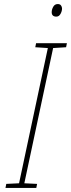

<svg xmlns="http://www.w3.org/2000/svg" viewBox="-20 -927 350 947"><path d="M7 0 11 -20 74 -23 216 -690 154 -694 158 -714H310L306 -694L242 -690L100 -23L163 -20L159 0ZM258 -845Q235 -845 235 -867Q235 -880 242.5 -893.5Q250 -907 265 -907Q276 -907 281 -900Q286 -893 286 -885Q286 -872 278.5 -858.5Q271 -845 258 -845Z"/></svg>

Font: Noto Sans Disp Thin
Style: Italic
Weight: 100
Italic angle: -12°
Designer: Monotype Design Team
Foundry: Monotype Imaging Inc.
Version: Version 2.000;GOOG;noto-source:20170915:90ef993387c0